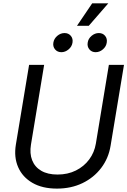

<svg xmlns="http://www.w3.org/2000/svg" viewBox="-20 -1115 761 1147"><path d="M320.3 11.7Q232.9 11.7 173.6 -22.7Q114.3 -57.1 88.4 -116.5Q62.5 -175.8 74.7 -250.5L153.8 -727.5H243.7L165 -251.5Q156.2 -198.2 172.1 -157.7Q188 -117.2 226.6 -94.7Q265.1 -72.3 323.7 -72.3Q384.8 -72.3 433.3 -96.4Q481.9 -120.6 512.9 -162.4Q543.9 -204.1 552.7 -257.3L630.4 -727.5H720.7L640.6 -244.1Q628.4 -169.4 584.5 -111.6Q540.5 -53.7 472.7 -21Q404.8 11.7 320.3 11.7ZM551.3 -803.2Q527.8 -803.2 513.9 -820.1Q500 -836.9 503.9 -860.4Q507.3 -884.3 527.1 -900.9Q546.9 -917.5 570.3 -917.5Q594.2 -917.5 607.9 -900.9Q621.6 -884.3 617.7 -860.4Q614.3 -836.9 594.7 -820.1Q575.2 -803.2 551.3 -803.2ZM346.7 -803.2Q322.8 -803.2 308.8 -820.1Q294.9 -836.9 298.8 -860.4Q302.7 -884.3 322.3 -900.9Q341.8 -917.5 365.7 -917.5Q389.2 -917.5 403.1 -900.9Q417 -884.3 413.1 -860.4Q409.7 -836.9 389.9 -820.1Q370.1 -803.2 346.7 -803.2ZM439.9 -960.9 530.8 -1095.2H627L510.3 -960.9Z"/></svg>

Font: Inter 24pt
Style: Italic
Weight: 400
Italic angle: -9.3988°
Designer: Rasmus Andersson
Foundry: rsms
Version: Version 4.001;git-66647c0bb